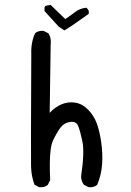

<svg xmlns="http://www.w3.org/2000/svg" viewBox="-20 -782 540 794"><path d="M142.6 -7.8 123 -17.6Q109.4 -52.7 108.4 -94.2Q107.4 -135.7 109.4 -557.6Q107.4 -605.5 125 -644.5Q138.7 -656.2 160.2 -654.3L179.7 -644.5Q193.4 -625 189.5 -595.7L185.5 -315.4Q207 -338.9 234.4 -350.6Q261.7 -362.3 291.5 -357.4Q321.3 -352.5 344.7 -328.1Q368.2 -303.7 379.9 -272.5Q391.6 -241.2 398.4 -194.8Q405.3 -148.4 402.3 -103.5Q399.4 -58.6 381.8 -17.6Q368.2 -5.9 346.7 -7.8L327.1 -17.6Q315.4 -33.2 315.4 -52.7Q330.1 -152.3 320.8 -196.8Q311.5 -241.2 303.2 -261.2Q294.9 -281.2 270.5 -277.8Q246.1 -274.4 231.4 -255.9Q216.8 -237.3 199.2 -201.2Q181.6 -165 187.5 -37.1L177.7 -17.6Q164.1 -5.9 142.6 -7.8ZM246.1 -656.2 222.7 -671.9 164.1 -736.3V-752L168 -757.8L189.5 -761.7L250 -703.1Q270.5 -716.8 291 -732.4Q311.5 -748 336.9 -750Q350.6 -740.2 346.7 -724.6Q321.3 -707 296.9 -689.5Q272.5 -671.9 246.1 -656.2Z"/></svg>

Font: JasonHandwriting1
Style: Regular
Weight: 400
Version: Version 1.48.20